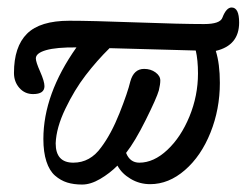

<svg xmlns="http://www.w3.org/2000/svg" viewBox="-20 -476 655 510"><path d="M95.2 -106.9Q95.2 -225.6 183.1 -350.1Q129.9 -350.6 102.5 -342.8Q75.2 -335 75.2 -320.8Q75.2 -311.5 86.7 -285.6Q98.1 -259.8 98.1 -247.1Q98.1 -226.1 67.9 -226.1Q45.9 -226.1 31.5 -242.4Q17.1 -258.8 17.1 -282.2Q17.1 -352.1 51.8 -386.5Q86.4 -420.9 164.1 -420.9Q222.2 -420.9 341.8 -416.5Q461.4 -412.1 522 -412.1Q564.9 -412.1 570.8 -429.2Q581.1 -456.1 595.2 -456.1Q615.2 -456.1 615.2 -416Q615.2 -355.5 553.2 -340.8Q564 -306.6 564 -255.9Q564 -186 539.1 -123.8Q514.2 -61.5 471.2 -24.2Q428.2 13.2 378.9 13.2Q350.6 13.2 326.9 -1Q303.2 -15.1 292 -36.1Q271.5 -15.6 246.1 -0.7Q220.7 14.2 198.2 14.2Q175.8 14.2 158.4 8.8Q141.1 3.4 126.2 -9.5Q111.3 -22.5 103.3 -47.1Q95.2 -71.8 95.2 -106.9ZM174.8 -43.9Q219.7 -43.9 249 -85Q275.4 -120.1 297.4 -175.3Q319.3 -230.5 326.2 -259.8Q335.4 -293 362.8 -293Q380.4 -293 393.1 -283.7Q405.8 -274.4 405.8 -262.2Q405.8 -252 401.9 -235.8Q396 -215.3 367.2 -157.5Q338.4 -99.6 314.9 -69.8Q325.2 -43.9 350.1 -43.9Q388.2 -43.9 424.3 -77.6Q460.4 -111.3 483.2 -166.5Q505.9 -221.7 505.9 -280.8Q505.9 -316.4 500 -341.8L271 -348.1Q237.3 -314.9 207.5 -276.1Q177.7 -237.3 153.6 -187Q129.4 -136.7 127.9 -95.2Q127.9 -43.9 174.8 -43.9Z"/></svg>

Font: Junicode SmCond Light
Style: Italic
Weight: 300
Width: 4
Italic angle: -11°
Designer: Peter S. Baker
Version: Version 2.206